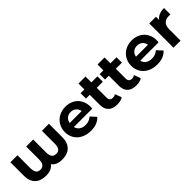

<svg xmlns="http://www.w3.org/2000/svg" viewBox="228 -1683 2770 2770"><g transform="rotate(-45 1613.0 -298.5)"><path d="M849 -495V-222Q849 -112 789.5 -52.5Q730 7 619 7Q566 7 525 -9.5Q484 -26 456 -63Q429 -26 388.5 -9.5Q348 7 293 7Q181 7 122 -52.5Q63 -112 63 -222V-495H207V-233Q207 -171 228 -142Q249 -113 294 -113Q340 -113 362.5 -142.5Q385 -172 385 -233V-495H528V-233Q528 -172 550 -142.5Q572 -113 618 -113Q663 -113 684.5 -142Q706 -171 706 -233V-495Z M1445 -207H1071Q1081 -161 1118.5 -134.5Q1156 -108 1213 -108Q1251 -108 1281 -119.5Q1311 -131 1337 -155L1413 -73Q1343 7 1209 7Q1125 7 1060.5 -25.5Q996 -58 961 -116Q926 -174 926 -247Q926 -320 960.5 -378.5Q995 -437 1055.5 -469.5Q1116 -502 1190 -502Q1263 -502 1322 -471Q1381 -440 1414.5 -381.5Q1448 -323 1448 -246Q1448 -243 1445 -207ZM1069 -291H1313Q1305 -338 1272 -366Q1239 -394 1191 -394Q1143 -394 1109.5 -366.5Q1076 -339 1069 -291Z M1862 -24Q1841 -8 1810.5 -0.5Q1780 7 1746 7Q1657 7 1609 -38Q1561 -83 1561 -170V-374H1484V-484H1561V-604H1704V-484H1828V-374H1704V-172Q1704 -141 1720 -124Q1736 -107 1766 -107Q1800 -107 1824 -125Z M2251 -24Q2230 -8 2199.5 -0.5Q2169 7 2135 7Q2046 7 1998 -38Q1950 -83 1950 -170V-374H1873V-484H1950V-604H2093V-484H2217V-374H2093V-172Q2093 -141 2109 -124Q2125 -107 2155 -107Q2189 -107 2213 -125Z M2798 -207H2424Q2434 -161 2471.5 -134.5Q2509 -108 2566 -108Q2604 -108 2634 -119.5Q2664 -131 2690 -155L2766 -73Q2696 7 2562 7Q2478 7 2413.5 -25.5Q2349 -58 2314 -116Q2279 -174 2279 -247Q2279 -320 2313.5 -378.5Q2348 -437 2408.5 -469.5Q2469 -502 2543 -502Q2616 -502 2675 -471Q2734 -440 2767.5 -381.5Q2801 -323 2801 -246Q2801 -243 2798 -207ZM2422 -291H2666Q2658 -338 2625 -366Q2592 -394 2544 -394Q2496 -394 2462.5 -366.5Q2429 -339 2422 -291Z M3204 -502V-370Q3180 -372 3171 -372Q3110 -372 3075 -337.5Q3040 -303 3040 -234V0H2896V-495H3033V-430Q3059 -466 3102.5 -484Q3146 -502 3204 -502Z"/></g></svg>

Font: Montserrat Ace
Style: Bold
Weight: 700
Designer: Julieta Ulanovsky
Foundry: Julieta Ulanovsky
Version: Version 1